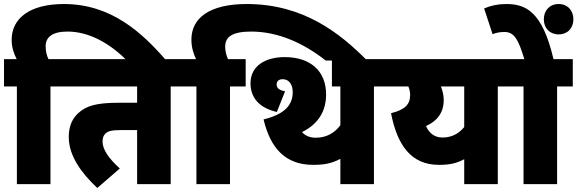

<svg xmlns="http://www.w3.org/2000/svg" viewBox="-20 -916 2872 955"><path d="M64 -486V0H231V-486H309V-622H221C212 -641 207 -662 207 -686C207 -731 240 -759 316 -759C421 -759 525 -702 611 -615H807C686 -755 532 -896 298 -896C128 -896 38 -825 38 -718C38 -680 49 -649 63 -622H0V-486Z M829 -486H907V-622H295V-486H662V-405H574C456 -405 409 -389 370 -354C340 -327 322 -289 322 -235C322 -141 384 -56 464 19L576 -78C522 -127 490 -172 490 -212C490 -228 494 -242 504 -251C518 -265 538 -269 585 -269H662V0H829Z M957 -486V0H1124V-486H1202V-622H1114C1106 -640 1100 -661 1100 -684C1100 -731 1133 -759 1229 -759C1365 -759 1492 -700 1600 -615H1806C1670 -752 1489 -896 1207 -896C1023 -896 932 -827 932 -719C932 -681 942 -650 955 -622H893V-486Z M1840 -486H1918V-622H1631V-486H1673V-293C1641 -251 1600 -231 1550 -231C1521 -231 1498 -241 1482 -259C1570 -302 1602 -371 1602 -446C1602 -563 1524 -632 1396 -632C1301 -632 1226 -589 1226 -502C1226 -425 1275 -378 1357 -359L1398 -462C1370 -467 1356 -477 1356 -496C1356 -512 1367 -522 1386 -522C1421 -522 1436 -491 1436 -458C1436 -397 1401 -349 1291 -322C1325 -179 1399 -96 1538 -96C1592 -96 1630 -103 1673 -126V0H1840Z M2534 -622H1904V-486H2011C2017 -473 2020 -458 2020 -444C2020 -396 1994 -370 1925 -353C1955 -197 2023 -96 2163 -96C2212 -96 2248 -102 2289 -124V0H2456V-486H2534ZM2099 -289C2152 -313 2187 -353 2187 -418C2187 -444 2181 -466 2173 -486H2289V-284C2259 -248 2224 -232 2180 -232C2140 -232 2113 -256 2099 -289Z M2751 -486H2829V-622H2733C2677 -862 2593 -896 2497 -896C2457 -896 2420 -888 2388 -874L2430 -746C2446 -753 2468 -757 2489 -757C2539 -757 2559 -717 2588 -622H2520V-486H2584V0H2751ZM2685 -820C2685 -776 2714 -745 2759 -745C2803 -745 2832 -776 2832 -820C2832 -864 2803 -896 2759 -896C2714 -896 2685 -864 2685 -820Z"/></svg>

Font: Noto Sans Devanagari UI SemiCondensed Black
Style: Regular
Weight: 900
Width: 4
Designer: Jelle Bosma - Monotype Design Team
Foundry: Monotype Imaging Inc.
Version: Version 2.004